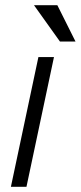

<svg xmlns="http://www.w3.org/2000/svg" viewBox="-20 -720 311 740"><path d="M22 0 128 -500H188L82 0ZM111 -700H201L271 -560H211Z"/></svg>

Font: Epunda Sans Light
Style: Italic
Weight: 300
Italic angle: -12.0243°
Designer: Simon Atzbach
Foundry: typofactur
Version: Version 2.204